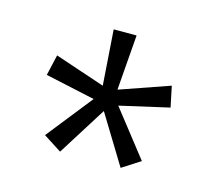

<svg xmlns="http://www.w3.org/2000/svg" viewBox="-56 -828 481 429"><g transform="rotate(15 184.0 -613.5)"><path d="M212 -761H159L168 -633L52 -672L41 -624L156 -599L72 -493L114 -466L185 -579L254 -466L296 -493L213 -599L327 -625L317 -673L202 -633Z"/></g></svg>

Font: Noto Sans Thai Looped ExtraCondensed Light
Style: Regular
Weight: 300
Width: 2
Designer: Sasikarn Vongin, Ben Mitchell
Foundry: The Fontpad Ltd
Version: Version 1.001